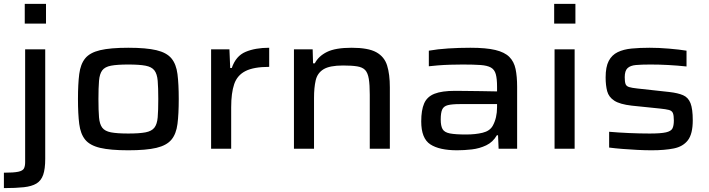

<svg xmlns="http://www.w3.org/2000/svg" viewBox="-34 -763 3637 985"><path d="M93 -642V-743H202V-642ZM-14 202V123Q37 123 60 118Q83 113 89 101Q95 89 95 69V-510H198V52Q198 104 187.5 134Q177 164 153 178.5Q129 193 88 197.5Q47 202 -14 202Z M624 8Q532 8 479.5 -4.5Q427 -17 403 -46.5Q379 -76 372.5 -127Q366 -178 366 -255Q366 -332 372.5 -383Q379 -434 403 -463.5Q427 -493 479.5 -505.5Q532 -518 624 -518Q716 -518 768.5 -505.5Q821 -493 845.5 -463.5Q870 -434 876.5 -383Q883 -332 883 -255Q883 -178 876.5 -127Q870 -76 845.5 -46.5Q821 -17 768.5 -4.5Q716 8 624 8ZM624 -78Q681 -78 712.5 -84Q744 -90 758 -108Q772 -126 775 -161Q778 -196 778 -255Q778 -313 775 -348.5Q772 -384 758 -402Q744 -420 712.5 -426Q681 -432 624 -432Q567 -432 535.5 -426Q504 -420 490.5 -402Q477 -384 474 -348.5Q471 -313 471 -255Q471 -196 474 -161Q477 -126 490.5 -108Q504 -90 535.5 -84Q567 -78 624 -78Z M1049 0V-510H1143L1147 -414H1155Q1176 -476 1226 -497Q1276 -518 1347 -518V-420Q1268 -420 1225.5 -398.5Q1183 -377 1167.5 -331.5Q1152 -286 1152 -213V0Z M1474 0V-510H1570L1572 -438H1581Q1600 -475 1643.5 -496.5Q1687 -518 1770 -518Q1855 -518 1896.5 -495Q1938 -472 1952 -427Q1966 -382 1966 -315V0H1863V-277Q1863 -328 1858 -358.5Q1853 -389 1839.5 -403.5Q1826 -418 1798.5 -422.5Q1771 -427 1726 -427Q1657 -427 1625.5 -407.5Q1594 -388 1585.5 -350.5Q1577 -313 1577 -261V0Z M2311 8Q2220 8 2173.5 -22.5Q2127 -53 2127 -140Q2127 -198 2142 -232.5Q2157 -267 2195 -282Q2233 -297 2301 -297Q2316 -297 2353 -296.5Q2390 -296 2434.5 -295.5Q2479 -295 2516 -294V-318Q2516 -359 2509.5 -382.5Q2503 -406 2484.5 -416.5Q2466 -427 2431 -429.5Q2396 -432 2340 -432Q2312 -432 2277.5 -431Q2243 -430 2212 -427.5Q2181 -425 2166 -423V-503Q2211 -511 2266 -514.5Q2321 -518 2379 -518Q2460 -518 2507.5 -506.5Q2555 -495 2579 -471Q2603 -447 2611 -409Q2619 -371 2619 -317V0H2524L2521 -69H2515Q2495 -34 2460.5 -17.5Q2426 -1 2386.5 3.5Q2347 8 2311 8ZM2357 -73Q2405 -73 2442 -82Q2479 -91 2494 -118Q2516 -158 2516 -213V-229H2327Q2285 -229 2263.5 -223.5Q2242 -218 2234.5 -201Q2227 -184 2227 -150Q2227 -117 2236.5 -100.5Q2246 -84 2274 -78.5Q2302 -73 2357 -73Z M2809 -642V-743H2918V-642ZM2811 0V-510H2914V0Z M3309 8Q3275 8 3236 6Q3197 4 3159 1Q3121 -2 3091 -6V-87Q3136 -83 3192 -80.5Q3248 -78 3299 -78Q3356 -78 3382.5 -84Q3409 -90 3416 -104.5Q3423 -119 3423 -145Q3423 -171 3418 -183Q3413 -195 3397.5 -199Q3382 -203 3353 -206L3207 -221Q3146 -228 3117.5 -246.5Q3089 -265 3081 -295Q3073 -325 3073 -366Q3073 -420 3089 -450.5Q3105 -481 3135 -495.5Q3165 -510 3206.5 -514Q3248 -518 3299 -518Q3345 -518 3398.5 -513.5Q3452 -509 3488 -503V-422Q3392 -432 3303 -432Q3258 -432 3229 -429.5Q3200 -427 3185.5 -413.5Q3171 -400 3171 -367Q3171 -344 3175 -332.5Q3179 -321 3193 -316.5Q3207 -312 3236 -309L3400 -291Q3444 -286 3470.5 -274.5Q3497 -263 3508.5 -233.5Q3520 -204 3520 -146Q3520 -76 3495 -43.5Q3470 -11 3423 -1.5Q3376 8 3309 8Z"/></svg>

Font: Saira Expanded Medium
Style: Regular
Weight: 500
Width: 7
Designer: Hector Gatti with collaboration of the Omnibus-Type team
Foundry: Omnibus-Type
Version: Version 1.100; ttfautohint (v1.8.3)